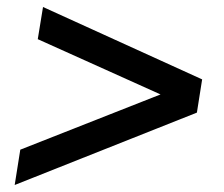

<svg xmlns="http://www.w3.org/2000/svg" viewBox="-20 -562 640 549"><path d="M22 -33 38 -134 439 -292 88 -450 103 -542 558 -335 543 -240Z"/></svg>

Font: Nunito Sans
Style: Bold Italic
Weight: 700
Italic angle: -9°
Designer: Vernon Adams
Foundry: Vernon Adams
Version: Version 3.006; ttfautohint (v1.8.3)